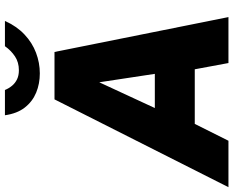

<svg xmlns="http://www.w3.org/2000/svg" viewBox="-128 -864 969 798"><g transform="rotate(-90 357.0 -464.5)"><path d="M-21.5 0 343.5 -723H540.5L685.5 0H494.5L468.5 -140H241.5L171.5 0ZM307.5 -306H449.5L414.5 -537ZM451.5 -784Q408.5 -784 371.5 -799.2Q334.5 -814.5 309.5 -846.5Q284.5 -878.5 277.5 -929H382.5Q389.5 -912 400.5 -899Q411.5 -886 427.2 -878.5Q443 -871 464.5 -871Q497.5 -871 522 -887.2Q546.5 -903.5 564.5 -929H669.5Q647.5 -880 613.2 -847.8Q579 -815.5 537.2 -799.8Q495.5 -784 451.5 -784Z"/></g></svg>

Font: Public Sans Thin Black
Style: Italic
Weight: 900
Italic angle: -8°
Version: Version 2.001